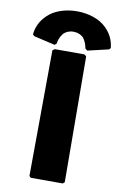

<svg xmlns="http://www.w3.org/2000/svg" viewBox="-115 -1160 797 1231"><g transform="rotate(10 284.0 -544.5)"><path d="M191 -870V-871C195 -910 222 -940 222 -940C236 -952 255 -963 284 -963C312 -963 332 -953 347 -940C372 -911 377 -871 377 -871L378 -870L391 -859L528 -891L537 -901V-904C532 -950 513 -990 482 -1022L474 -1030C432 -1072 359 -1096 284 -1096C209 -1096 137 -1072 95 -1030L88 -1023C57 -992 36 -951 31 -904V-901L41 -891L179 -859ZM377 -832H185L171 -822L166 -3L177 7H385L396 -3L391 -822Z"/></g></svg>

Font: Hussar Woodtype
Style: Ultra
Weight: 900
Foundry: Cannot Into Space Fonts
Version: Version 1.07